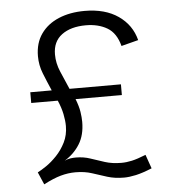

<svg xmlns="http://www.w3.org/2000/svg" viewBox="-51 -727 689 785"><g transform="rotate(-5 294.0 -334.5)"><path d="M99 11 77 -40Q91 -47 112.5 -61.5Q134 -76 156 -99Q178 -122 193 -152Q208 -182 208 -219Q208 -241 202.5 -268Q197 -295 184 -325H75V-369H163Q146 -408 132.5 -442Q119 -476 119 -513Q119 -567 145.5 -604.5Q172 -642 218.5 -661.5Q265 -681 325 -681Q409 -681 463 -643.5Q517 -606 533 -543L463 -525Q449 -579 412.5 -600.5Q376 -622 325 -622Q263 -622 226 -594.5Q189 -567 189 -514Q189 -478 204 -443Q219 -408 236 -369H447V-325H257Q269 -294 272.5 -271Q276 -248 276 -230Q276 -176 253 -139Q230 -102 191 -78Q204 -84 215.5 -85.5Q227 -87 237 -87Q269 -87 296.5 -77.5Q324 -68 354 -58.5Q384 -49 421 -49Q442 -49 464.5 -54Q487 -59 522 -73L542 -16Q503 0 475.5 6Q448 12 427 12Q389 12 358.5 2.5Q328 -7 298 -17Q268 -27 230 -27Q200 -27 169.5 -18.5Q139 -10 99 11Z"/></g></svg>

Font: Atkinson Hyperlegible Next Light
Style: Regular
Weight: 300
Designer: Elliott Scott, Megan Eiswerth, Linus Boman, Theodore Petrosky, Letters from Sweden
Foundry: Applied Design Works, Letters from Sweden
Version: Version 2.001